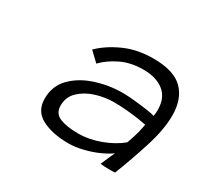

<svg xmlns="http://www.w3.org/2000/svg" viewBox="-87 -821 608 579"><g transform="rotate(30 216.5 -531.0)"><path d="M318.5 -354.5Q321 -360.5 328.5 -377.8Q336 -395 340 -403.5Q327 -393.5 304 -383Q281 -372.5 254 -365.8Q227 -359 203.5 -359Q147.5 -359 110.8 -378Q74 -397 74 -440.5Q74 -485 103.2 -514.5Q132.5 -544 177.8 -558.5Q223 -573 270.5 -573Q286.5 -573 311.5 -570.5Q336.5 -568 358.2 -564.8Q380 -561.5 384.5 -559Q386.5 -569.5 386.5 -581Q386.5 -623 360 -644Q333.5 -665 289 -665Q245.5 -665 211.8 -648.8Q178 -632.5 156 -609.5L124 -640Q153.5 -669 198 -689Q242.5 -709 298.5 -709Q370 -709 401.5 -677.2Q433 -645.5 433 -588.5Q433 -539.5 413 -476.5Q393 -413.5 369.5 -353.5Q368 -353 362 -352.8Q356 -352.5 352.5 -352.5Q344 -352.5 333.8 -353Q323.5 -353.5 318.5 -354.5ZM214 -399.5Q251.5 -399.5 290.2 -414Q329 -428.5 355.5 -450.5Q365 -476 370 -495Q373 -508 376 -523.5Q370 -525 351 -528Q332 -531 307.8 -533.2Q283.5 -535.5 262 -535.5Q230 -535.5 198.8 -525.8Q167.5 -516 146.8 -496.2Q126 -476.5 126 -446.5Q126 -419 150 -409.2Q174 -399.5 214 -399.5Z"/></g></svg>

Font: Grandstander ExtraLight
Style: Italic
Weight: 200
Italic angle: -15°
Designer: Tyler Finck
Foundry: Etcetera Type Co
Version: Version 1.200; ttfautohint (v1.8.3)